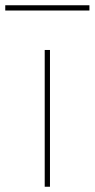

<svg xmlns="http://www.w3.org/2000/svg" viewBox="-39 -710 360 730"><path d="M-19 -670V-690H301V-670ZM131 0V-520H151V0Z"/></svg>

Font: Mplus 1p Thin
Style: Regular
Weight: 250
Version: Version 1.061